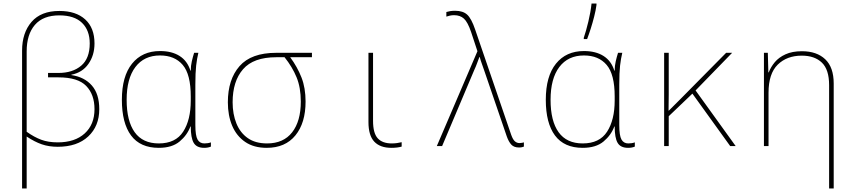

<svg xmlns="http://www.w3.org/2000/svg" viewBox="-20 -827 4840 1087"><path d="M105 -540Q105 -641 158.5 -703Q212 -765 316 -765Q410 -765 462.5 -717Q515 -669 515 -581Q515 -514 480.5 -465Q446 -416 384 -404V-402Q458 -391 500 -343Q542 -295 542 -209Q542 -113 479.5 -54.5Q417 4 307 4Q257 4 216.5 -10Q176 -24 131 -54V240H105ZM307 -21Q404 -21 459.5 -71.5Q515 -122 515 -209Q515 -292 468 -340.5Q421 -389 311 -389H252V-414H311Q391 -414 439.5 -455Q488 -496 488 -581Q488 -655 444.5 -697.5Q401 -740 316 -740Q224 -740 177.5 -686Q131 -632 131 -536V-81Q173 -51 213 -36Q253 -21 307 -21Z M879 10Q774 10 722 -60Q670 -130 670 -262Q670 -395 727.5 -466.5Q785 -538 886 -538Q953 -538 997 -510Q1041 -482 1058 -427H1060Q1060 -454 1066 -480Q1072 -506 1079 -528H1103Q1095 -495 1090.5 -455.5Q1086 -416 1086 -348V-119Q1086 -59 1098.5 -37Q1111 -15 1137 -15Q1158 -15 1174 -21V3Q1158 10 1136 10Q1093 10 1076.5 -18.5Q1060 -47 1060 -111H1058Q1040 -62 997 -26Q954 10 879 10ZM879 -15Q974 -15 1017 -81.5Q1060 -148 1060 -258V-281Q1060 -406 1014.5 -459.5Q969 -513 886 -513Q796 -513 746.5 -447.5Q697 -382 697 -262Q697 -142 742.5 -78.5Q788 -15 879 -15Z M1490 10Q1417 10 1368 -23.5Q1319 -57 1294.5 -115Q1270 -173 1270 -248Q1270 -377 1336 -452.5Q1402 -528 1544 -528H1746V-503H1623Q1664 -447 1687 -388Q1710 -329 1710 -252Q1710 -131 1652.5 -60.5Q1595 10 1490 10ZM1492 -15Q1585 -15 1634 -78Q1683 -141 1683 -252Q1683 -331 1659 -389.5Q1635 -448 1591 -503H1544Q1415 -503 1356 -435Q1297 -367 1297 -248Q1297 -181 1318.5 -128Q1340 -75 1383 -45Q1426 -15 1492 -15Z M2196 10Q2132 10 2099 -25Q2066 -60 2066 -136V-528H2092V-143Q2092 -73 2118.5 -44Q2145 -15 2198 -15Q2213 -15 2227.5 -17Q2242 -19 2254 -22V3Q2230 10 2196 10Z M2918 8Q2890 8 2875 -8Q2860 -24 2849 -55L2722 -426Q2714 -450 2707.5 -467.5Q2701 -485 2696 -504H2694Q2687 -486 2680.5 -468Q2674 -450 2666 -433L2483 0H2453L2683 -537L2647 -646Q2628 -702 2606.5 -721.5Q2585 -741 2551 -741Q2538 -741 2527 -738.5Q2516 -736 2507 -733V-759Q2517 -762 2528.5 -764Q2540 -766 2557 -766Q2601 -766 2625 -744Q2649 -722 2670 -660L2874 -64Q2884 -36 2895.5 -26.5Q2907 -17 2921 -17Q2929 -17 2935.5 -18.5Q2942 -20 2946 -21V3Q2941 5 2934.5 6.5Q2928 8 2918 8Z M3279 10Q3174 10 3122 -60Q3070 -130 3070 -262Q3070 -395 3127.5 -466.5Q3185 -538 3286 -538Q3353 -538 3397 -510Q3441 -482 3458 -427H3460Q3460 -454 3466 -480Q3472 -506 3479 -528H3503Q3495 -495 3490.5 -455.5Q3486 -416 3486 -348V-119Q3486 -59 3498.5 -37Q3511 -15 3537 -15Q3558 -15 3574 -21V3Q3558 10 3536 10Q3493 10 3476.5 -18.5Q3460 -47 3460 -111H3458Q3440 -62 3397 -26Q3354 10 3279 10ZM3279 -15Q3374 -15 3417 -81.5Q3460 -148 3460 -258V-281Q3460 -406 3414.5 -459.5Q3369 -513 3286 -513Q3196 -513 3146.5 -447.5Q3097 -382 3097 -262Q3097 -142 3142.5 -78.5Q3188 -15 3279 -15ZM3285 -613Q3298 -651 3311 -705Q3324 -759 3329 -807H3357V-799Q3353 -769 3344 -733.5Q3335 -698 3324.5 -665Q3314 -632 3304 -606H3285Z M3740 0V-528H3766V-385Q3766 -337 3766 -293Q3766 -249 3765 -201H3767Q3783 -217 3799.5 -233.5Q3816 -250 3835 -269L4091 -528H4125L3918 -315L4145 0H4114L3900 -297L3766 -169V0Z M4305 0V-528H4327L4330 -417H4332Q4344 -448 4366.5 -475Q4389 -502 4427 -519.5Q4465 -537 4520 -537Q4604 -537 4652 -491.5Q4700 -446 4700 -354V240H4674V-345Q4674 -433 4633 -472.5Q4592 -512 4519 -512Q4435 -512 4383 -461Q4331 -410 4331 -302V0Z"/></svg>

Font: Noto Sans Mono Thin
Style: Regular
Weight: 100
Designer: Monotype Design Team
Foundry: Monotype Imaging Inc.
Version: Version 2.014